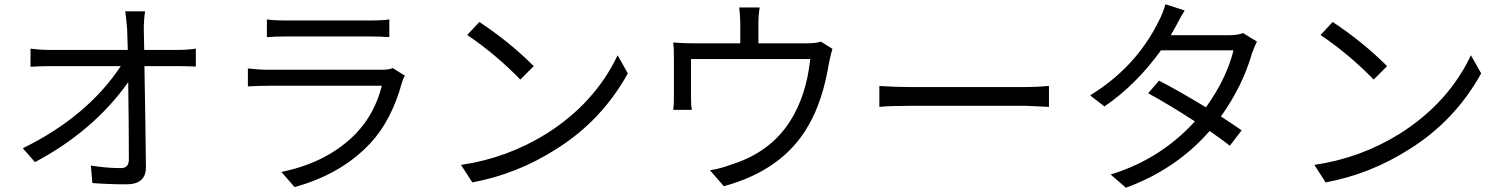

<svg xmlns="http://www.w3.org/2000/svg" viewBox="-20 -836 7040 900"><path d="M813 -602Q858 -602 898 -608V-524Q852 -526 816 -526H657Q662 -259 664 -52Q664 28 573 28Q487 28 413 22L406 -60Q478 -48 547 -48Q584 -48 584 -88Q584 -250 581 -451Q420 -223 144 -76L87 -141Q390 -290 546 -526H216Q170 -526 123 -523V-608Q167 -602 215 -602H579L576 -699Q570 -767 567 -783H660Q654 -741 654 -699L656 -602Z M1878 -481Q1868 -464 1865 -452Q1817 -275 1719 -168Q1584 -21 1361 41L1299 -30Q1519 -75 1651 -213Q1737 -304 1770 -434H1239Q1195 -434 1142 -431V-515Q1196 -509 1239 -509H1766Q1806 -509 1821 -517ZM1231 -745Q1264 -740 1321 -740H1714Q1775 -740 1805 -745V-662Q1769 -665 1713 -665H1321Q1272 -665 1231 -662Z M2227 -733Q2369 -639 2482 -526L2419 -463Q2307 -579 2170 -672ZM2141 -63Q2358 -95 2541 -209Q2769 -353 2875 -577L2923 -492Q2800 -270 2587 -137Q2404 -20 2194 19Z M3882 -607Q3876 -588 3867 -547Q3837 -362 3769 -247Q3651 -39 3373 37L3308 -38Q3356 -45 3412 -66Q3591 -123 3683 -267Q3760 -388 3778 -559H3219V-380Q3219 -341 3223 -321H3136Q3139 -347 3139 -384V-560Q3139 -615 3136 -637Q3175 -633 3229 -633H3450V-726Q3450 -762 3445 -801H3541Q3535 -764 3535 -726V-633H3759Q3807 -633 3828 -641Z M4102 -433Q4177 -428 4241 -428H4789Q4842 -428 4897 -433V-335L4790 -340H4241Q4154 -340 4102 -335Z M5872 -641Q5864 -627 5849 -587Q5805 -433 5703 -290Q5758 -255 5800 -225L5745 -153Q5708 -182 5650 -222Q5494 -43 5258 44L5186 -18Q5419 -89 5581 -267Q5464 -343 5362 -399L5413 -458Q5502 -412 5633 -333Q5730 -469 5762 -600H5422Q5305 -438 5157 -337L5090 -389Q5305 -521 5411 -736Q5431 -773 5443 -816L5533 -787Q5516 -760 5489 -708Q5481 -693 5468 -671H5741Q5783 -671 5807 -681Z M6227 -733Q6369 -639 6482 -526L6419 -463Q6307 -579 6170 -672ZM6141 -63Q6358 -95 6541 -209Q6769 -353 6875 -577L6923 -492Q6800 -270 6587 -137Q6404 -20 6194 19Z"/></svg>

Font: KaiGen Gothic CN Regular
Style: Regular
Weight: 400
Designer: Ryoko NISHIZUKA  (kana & ideographs); Paul D. Hunt (Latin, Greek & Cyrillic); Wenlong ZHANG  (bopomofo); Sandoll Communi
Foundry: Adobe Systems Incorporated
Version: Version 1.002.20150501